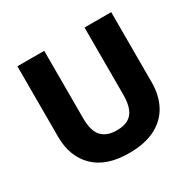

<svg xmlns="http://www.w3.org/2000/svg" viewBox="-158 -882 1071 1060"><g transform="rotate(-30 378.0 -352.0)"><path d="M677 -267Q677 -185 644 -122.5Q611 -60 544 -25Q477 10 375 10Q231 10 155 -64Q79 -138 79 -266V-714H250V-285Q250 -203 282.5 -168Q315 -133 379 -133Q424 -133 452 -149Q480 -165 493.5 -199Q507 -233 507 -286V-714H677Z"/></g></svg>

Font: Noto Sans Devanagari ExtraBold
Style: Regular
Weight: 800
Version: Version 2.003